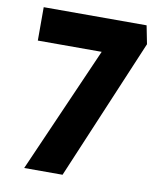

<svg xmlns="http://www.w3.org/2000/svg" viewBox="-80 -772 714 838"><g transform="rotate(10 276.5 -353.0)"><path d="M84 0 329 -558H46V-706H502L518 -625L254 0Z"/></g></svg>

Font: Mach
Style: Bold
Weight: 700
Version: Version 1.002